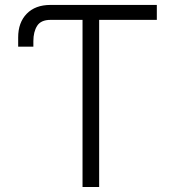

<svg xmlns="http://www.w3.org/2000/svg" viewBox="-20 -747 699 767"><path d="M606.5 -727.3V-667.6H376.1V0H309.7V-667.6H181.8Q143.5 -667.6 128.4 -643.8Q113.3 -620 113.3 -582.7V-560.7H52.6V-597.7Q52.6 -657 86.8 -692.1Q121.1 -727.3 181.5 -727.3Z"/></svg>

Font: Inter Zeller Light
Style: Regular
Weight: 300
Designer: Rasmus Andersson; Joe Bland
Foundry: zeller
Version: Version 3.015;git-dec3a8cb1